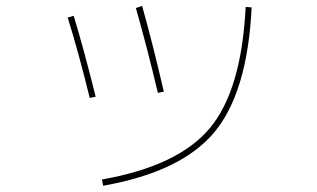

<svg xmlns="http://www.w3.org/2000/svg" viewBox="-20 -583 1040 630"><path d="M314.5 5.9Q564.5 -38.1 668.5 -162.6Q772.5 -287.1 786.1 -560.5L805.7 -558.6Q792 -279.3 683.1 -148.9Q574.2 -18.6 318.4 26.4ZM202.1 -525.4 221.7 -531.2Q254.9 -422.9 293.9 -265.6L274.4 -261.7Q238.3 -409.2 202.1 -525.4ZM425.8 -556.6 446.3 -563.5Q480.5 -442.4 517.6 -282.2L498 -278.3Q462.9 -426.8 425.8 -556.6Z"/></svg>

Font: Mgen+ 1mn thin
Style: Regular
Weight: 100
Designer: [Source Han Sans]
Ryoko NISHIZUKA  (kana & ideographs); Paul D. Hunt (Latin, Greek & Cyrillic); Wenlong ZHANG  (bopomofo
Version: Version 1.059.20150602